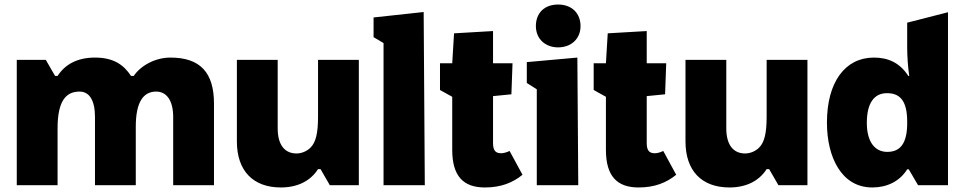

<svg xmlns="http://www.w3.org/2000/svg" viewBox="-20 -817 4256 847"><path d="M54 -553V0H234V-251C234 -372 271 -413 331 -413C374 -413 399 -375 399 -301V0H579V-258C579 -365 611 -413 669 -413C714 -413 744 -375 744 -301V0H924V-360C924 -497 863 -563 732 -563C665 -563 601 -528 570 -482H558C526 -531 481 -563 399 -563C321 -563 267 -533 234 -482H223L182 -553Z M1219 10C1293 10 1350 -19 1383 -71H1394L1435 0H1563V-553H1383V-302C1383 -229 1373 -189 1350 -166C1334 -150 1311 -140 1288 -140C1239 -140 1205 -174 1205 -251V-553H1025V-193C1025 -64 1096 10 1219 10Z M1854 0 1849 -764 1628 -740V-653L1672 -627V0Z M2119 10C2190 10 2242 -11 2285 -46L2228 -151C2213 -144 2201 -141 2191 -141C2170 -141 2155 -149 2155 -185V-393L2236 -401L2241 -538H2155V-680L1983 -670L1975 -538H1921V-420L1975 -390V-156C1975 -40 2024 10 2119 10Z M2531 0 2527 -563 2304 -543V-451L2348 -423V0ZM2442 -608C2500 -608 2541 -646 2541 -702C2541 -758 2503 -797 2442 -797C2381 -797 2344 -759 2344 -702C2344 -646 2385 -608 2442 -608Z M2797 10C2868 10 2920 -11 2963 -46L2906 -151C2891 -144 2879 -141 2869 -141C2848 -141 2833 -149 2833 -185V-393L2914 -401L2919 -538H2833V-680L2661 -670L2653 -538H2599V-420L2653 -390V-156C2653 -40 2702 10 2797 10Z M3198 10C3272 10 3329 -19 3362 -71H3373L3414 0H3542V-553H3362V-302C3362 -229 3352 -189 3329 -166C3313 -150 3290 -140 3267 -140C3218 -140 3184 -174 3184 -251V-553H3004V-193C3004 -64 3075 10 3198 10Z M3828 10C3893 10 3949 -17 3982 -70H3989L4030 0H4162V-763L3982 -717V-612C3982 -568 3985 -525 3991 -482H3987C3949 -541 3897 -563 3835 -563C3709 -563 3628 -456 3628 -276C3628 -124 3692 10 3828 10ZM3894 -147C3841 -147 3804 -189 3804 -275C3804 -362 3836 -406 3893 -406C3948 -406 3982 -375 3982 -281V-266C3980 -186 3953 -147 3894 -147Z"/></svg>

Font: Frost ExtraBold
Style: Regular
Weight: 800
Designer: Lee Frost
Foundry: Lee Frost for Ice Communication Norge AS
Version: Version 2.011;hotconv 1.0.107;makeotfexe 2.5.65593